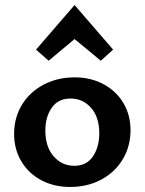

<svg xmlns="http://www.w3.org/2000/svg" viewBox="-20 -735 574 762"><path d="M123 -538 276 -715 429 -538 380 -494 276 -580 173 -494ZM36 -203Q36 -268 67 -319Q98 -370 153 -399Q208 -428 277 -428Q340 -428 390.5 -401Q441 -374 469.5 -326.5Q498 -279 498 -219Q498 -154 467 -102.5Q436 -51 381.5 -22Q327 7 258 7Q194 7 143.5 -20Q93 -47 64.5 -95Q36 -143 36 -203ZM374 -206Q374 -270 341.5 -307Q309 -344 260 -344Q211 -344 185.5 -307.5Q160 -271 160 -217Q160 -152 193 -114.5Q226 -77 275 -77Q324 -77 349 -114.5Q374 -152 374 -206Z"/></svg>

Font: Ysabeau Infant
Style: Bold
Weight: 700
Designer: Christian Thalmann (Catharsis Fonts)
Version: Version 0.003